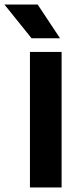

<svg xmlns="http://www.w3.org/2000/svg" viewBox="-52 -823 370 843"><path d="M79.5 0V-595H218.5V0ZM86.5 -655 -32.5 -803H113.5L211.5 -655Z"/></svg>

Font: Encode Sans SC SemiExpanded SemiBold
Style: Regular
Weight: 600
Width: 6
Designer: Multiple Designers
Foundry: Impallari Type
Version: Version 3.002